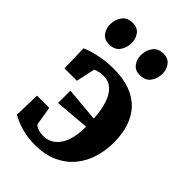

<svg xmlns="http://www.w3.org/2000/svg" viewBox="-241 -906 1015 1015"><g transform="rotate(45 267.0 -398.0)"><path d="M220 13.5Q167.5 13.5 121.8 0.8Q76 -12 40.5 -32.5L44.5 -179H136L153 -75Q154 -70.5 162.5 -65Q171 -59.5 185.5 -55.2Q200 -51 218 -51Q256 -51 284.5 -73.2Q313 -95.5 328.8 -139Q344.5 -182.5 344 -246.5L150.5 -230V-322.5L342.5 -305Q339 -366 324.5 -410.2Q310 -454.5 283.8 -478.2Q257.5 -502 218 -502Q201.5 -502 186.5 -498.2Q171.5 -494.5 161 -490L138 -383.5H45L41.5 -529.5Q78 -546.5 130 -556.5Q182 -566.5 230.5 -566.5Q302.5 -566.5 354.8 -547Q407 -527.5 440.8 -491.2Q474.5 -455 491 -404.2Q507.5 -353.5 507.5 -291Q507.5 -231.5 490.8 -176.8Q474 -122 438.8 -79.2Q403.5 -36.5 349.2 -11.5Q295 13.5 220 13.5ZM121.5 -639.5Q86.5 -639.5 68.8 -663.2Q51 -687 51 -717.5Q51 -755 71 -782Q91 -809 130.5 -809H131.5Q166.5 -809 184.2 -785.2Q202 -761.5 202 -731Q202 -693.5 182.2 -666.5Q162.5 -639.5 122.5 -639.5ZM351.5 -639.5Q316.5 -639.5 298.8 -663.2Q281 -687 281 -717.5Q281 -755 301 -782Q321 -809 360.5 -809H361Q396 -809 414 -785.2Q432 -761.5 432 -731Q432 -693.5 412.2 -666.5Q392.5 -639.5 352.5 -639.5Z"/></g></svg>

Font: Merriweather 24pt ExtraBold
Style: Regular
Weight: 800
Version: Version 2.100